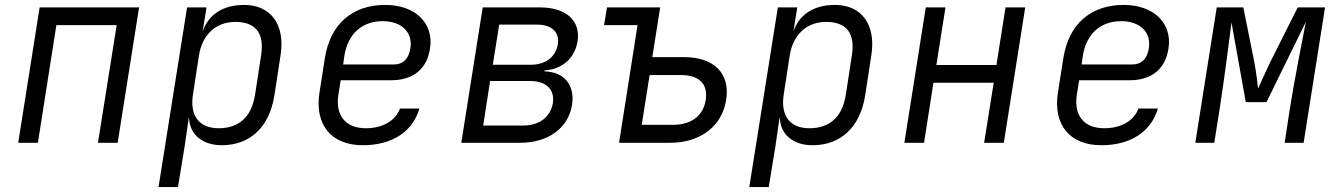

<svg xmlns="http://www.w3.org/2000/svg" viewBox="-20 -580 5440 780"><path d="M54 0H134L209 -478H454L378 0H458L545 -550H141Z M624 180H703L730 15L747 -102H748C750 -34 802 10 881 10C996 10 1075 -64 1095 -194L1120 -357C1139 -480 1080 -560 972 -560C886 -560 826 -521 803 -451L819 -550H740ZM868 -59C789 -59 750 -110 764 -197L788 -353C801 -440 858 -491 936 -491C1015 -491 1055 -449 1041 -357L1016 -194C1001 -101 947 -59 868 -59Z M1454 10C1572 10 1656 -44 1684 -139H1605C1587 -90 1535 -59 1466 -59C1383 -59 1341 -112 1355 -197L1364 -254H1569C1657 -254 1714 -298 1727 -383C1743 -484 1669 -560 1545 -560C1411 -560 1322 -482 1300 -345L1278 -205C1257 -73 1326 10 1454 10ZM1374 -318 1379 -353C1393 -442 1450 -494 1535 -494C1613 -494 1658 -447 1647 -383C1640 -338 1615 -318 1579 -318Z M1854 0H2094C2207 0 2289 -60 2304 -154C2316 -235 2272 -288 2192 -290V-294C2263 -298 2315 -343 2326 -411C2340 -496 2280 -550 2173 -550H1941ZM1982 -317 2008 -480H2162C2222 -480 2254 -449 2246 -399C2237 -348 2196 -317 2136 -317ZM1943 -70 1971 -251H2133C2200 -251 2234 -216 2226 -161C2216 -104 2171 -70 2105 -70Z M2495 0H2703C2825 0 2913 -67 2930 -174C2947 -282 2881 -348 2758 -348H2630L2662 -550H2446L2434 -478H2570ZM2587 -73 2619 -275H2747C2820 -275 2857 -239 2847 -174C2837 -110 2789 -73 2715 -73Z M3024 180H3103L3130 15L3147 -102H3148C3150 -34 3202 10 3281 10C3396 10 3475 -64 3495 -194L3520 -357C3539 -480 3480 -560 3372 -560C3286 -560 3226 -521 3203 -451L3219 -550H3140ZM3268 -59C3189 -59 3150 -110 3164 -197L3188 -353C3201 -440 3258 -491 3336 -491C3415 -491 3455 -449 3441 -357L3416 -194C3401 -101 3347 -59 3268 -59Z M3654 0H3734L3772 -244H4017L3978 0H4058L4145 -550H4065L4028 -316H3784L3821 -550H3741Z M4454 10C4572 10 4656 -44 4684 -139H4605C4587 -90 4535 -59 4466 -59C4383 -59 4341 -112 4355 -197L4364 -254H4569C4657 -254 4714 -298 4727 -383C4743 -484 4669 -560 4545 -560C4411 -560 4322 -482 4300 -345L4278 -205C4257 -73 4326 10 4454 10ZM4374 -318 4379 -353C4393 -442 4450 -494 4535 -494C4613 -494 4658 -447 4647 -383C4640 -338 4615 -318 4579 -318Z M4836 0H4913L4934 -132C4953 -255 4973 -408 4983 -489L5041 -165H5125L5285 -491C5268 -404 5237 -247 5219 -132L5199 0H5276L5363 -550H5252L5140 -327C5120 -286 5101 -242 5091 -220C5089 -242 5083 -287 5076 -326L5031 -550H4923Z"/></svg>

Font: JetBrains Mono Light
Style: Italic
Weight: 336
Italic angle: -9°
Monospace: yes
Designer: Philipp Nurullin, Konstantin Bulenkov
Foundry: JetBrains
Version: Version 2.305